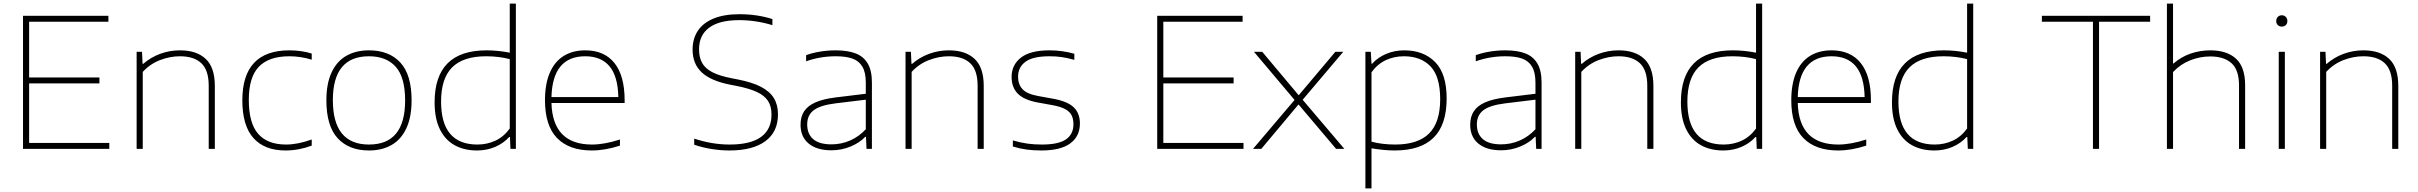

<svg xmlns="http://www.w3.org/2000/svg" viewBox="-20 -828 13450 1068"><path d="M142 -33H588V0H108V-740H583V-707H142V-397H533V-364H142Z M740 -540H770L773 -473H777Q818.5 -509.5 871.5 -528.8Q924.5 -548 981 -548Q1073.5 -548 1124.2 -500.5Q1175 -453 1175 -350V0H1141V-351Q1141 -437.5 1100 -476.2Q1059 -515 981 -515Q926 -515 870.8 -494Q815.5 -473 774 -428V0H740Z M1328 -270Q1328 -548 1590 -548Q1622 -548 1654.5 -543.5Q1687 -539 1714 -530V-496Q1652 -515 1590 -515Q1476 -515 1420 -457Q1364 -399 1364 -272Q1364 -143 1416 -83.5Q1468 -24 1571 -24Q1635.5 -24 1714 -52V-18Q1642 9 1568 9Q1451.5 9 1389.8 -60Q1328 -129 1328 -270Z M1795.5 -270Q1795.5 -364 1825 -426.2Q1854.5 -488.5 1907.5 -518.2Q1960.5 -548 2032.5 -548Q2144 -548 2206.8 -480.2Q2269.5 -412.5 2269.5 -270Q2269.5 -176 2240 -113.5Q2210.5 -51 2157.2 -21Q2104 9 2032.5 9Q1921 9 1858.2 -59.2Q1795.5 -127.5 1795.5 -270ZM2233.5 -269Q2233.5 -398 2181.2 -456.5Q2129 -515 2032.5 -515Q1831.5 -515 1831.5 -271Q1831.5 -24 2032.5 -24Q2233.5 -24 2233.5 -269Z M2397.5 -259Q2397.5 -548 2686.5 -548Q2748.5 -548 2815.5 -535V-808H2849.5V0H2819.5L2816.5 -66H2812.5Q2780.5 -30.5 2734 -10.8Q2687.5 9 2633.5 9Q2562.5 9 2509.8 -19.8Q2457 -48.5 2427.2 -108.2Q2397.5 -168 2397.5 -259ZM2815.5 -113V-499Q2788.5 -506.5 2754 -510.8Q2719.5 -515 2684.5 -515Q2557 -515 2495.2 -453.5Q2433.5 -392 2433.5 -263Q2433.5 -24 2635.5 -24Q2688.5 -24 2735 -45.2Q2781.5 -66.5 2815.5 -113Z M3454.5 -255H3047.5Q3054 -24 3273.5 -24Q3341.5 -24 3428.5 -52V-18Q3346 9 3271.5 9Q3146 9 3078.8 -60Q3011.5 -129 3011.5 -270Q3011.5 -361.5 3038.5 -423.8Q3065.5 -486 3115.8 -517Q3166 -548 3235.5 -548Q3341 -548 3397.8 -477.5Q3454.5 -407 3454.5 -270ZM3047.5 -288H3419.5Q3417 -403.5 3370.5 -459.2Q3324 -515 3235.5 -515Q3053.5 -515 3047.5 -288Z M3841.5 -23V-57Q3940.5 -24 4038.5 -24Q4155 -24 4213.2 -66.2Q4271.5 -108.5 4271.5 -191Q4271.5 -237 4251.8 -267Q4232 -297 4190 -316.5Q4148 -336 4077.5 -350L4041.5 -357Q3934 -378 3883.2 -425.5Q3832.5 -473 3832.5 -552Q3832.5 -612.5 3861.8 -656.8Q3891 -701 3949.5 -725Q4008 -749 4093.5 -749Q4191 -749 4276.5 -722V-688Q4185 -716 4091.5 -716Q3981.5 -716 3925 -674.2Q3868.5 -632.5 3868.5 -554Q3868.5 -508 3886 -477.2Q3903.5 -446.5 3942.8 -426.2Q3982 -406 4048.5 -393L4084.5 -386Q4164 -370.5 4213 -345Q4262 -319.5 4284.8 -282Q4307.5 -244.5 4307.5 -192Q4307.5 -94.5 4237.5 -42.8Q4167.5 9 4037.5 9Q3990 9 3939 1Q3888 -7 3841.5 -23Z M4830 -369V0H4800L4797 -67H4793Q4761.5 -33.5 4710.8 -12.8Q4660 8 4605 8Q4523.5 8 4478.2 -29.5Q4433 -67 4433 -134Q4433 -178.5 4453 -209Q4473 -239.5 4515.8 -258.5Q4558.5 -277.5 4628 -286L4796 -306.5V-368Q4796 -425.5 4776.8 -457.5Q4757.5 -489.5 4721.5 -502.2Q4685.5 -515 4629 -515Q4542.5 -515 4464 -487V-521Q4498.5 -534 4542 -541Q4585.5 -548 4628 -548Q4694.5 -548 4738.8 -531.2Q4783 -514.5 4806.5 -475.2Q4830 -436 4830 -369ZM4796 -109V-273.5L4627 -253Q4542.5 -242.5 4506.2 -214.8Q4470 -187 4470 -136Q4470 -83 4503.5 -54Q4537 -25 4605 -25Q4659 -25 4708.2 -46.2Q4757.5 -67.5 4796 -109Z M5017 -540H5047L5050 -473H5054Q5095.5 -509.5 5148.5 -528.8Q5201.5 -548 5258 -548Q5350.5 -548 5401.2 -500.5Q5452 -453 5452 -350V0H5418V-351Q5418 -437.5 5377 -476.2Q5336 -515 5258 -515Q5203 -515 5147.8 -494Q5092.5 -473 5051 -428V0H5017Z M5614 -13V-47Q5658.5 -34 5696 -29Q5733.5 -24 5776 -24Q5868 -24 5909.5 -52.8Q5951 -81.5 5951 -137Q5951 -167.5 5940.2 -187.8Q5929.5 -208 5904.2 -221.5Q5879 -235 5835 -243L5752 -258Q5676 -272 5641.5 -307Q5607 -342 5607 -400Q5607 -467 5659 -507.5Q5711 -548 5818 -548Q5889 -548 5956 -529V-495Q5917 -506 5885.5 -510.5Q5854 -515 5818 -515Q5725.5 -515 5684.2 -484.5Q5643 -454 5643 -401Q5643 -359 5667.5 -332.2Q5692 -305.5 5754 -294L5837 -279Q5916.5 -265 5951.8 -231.8Q5987 -198.5 5987 -141Q5987 -70.5 5933.8 -30.8Q5880.5 9 5773 9Q5727.5 9 5689.5 3.8Q5651.5 -1.5 5614 -13Z M6451 -33H6897V0H6417V-740H6892V-707H6451V-397H6842V-364H6451Z M7226 -273 7458 0H7412L7203 -247L6996 0H6950L7181 -272L6955 -540H7001L7204 -298L7408 -540H7452Z M7575 -540H7605L7609 -473H7612Q7644 -508.5 7690.5 -528.2Q7737 -548 7791 -548Q7898.5 -548 7962.8 -483Q8027 -418 8027 -280Q8027 -134.5 7955 -62.8Q7883 9 7738 9Q7681 9 7609 -3V220H7575ZM7991 -276Q7991 -402.5 7937.2 -458.8Q7883.5 -515 7789 -515Q7736 -515 7689.5 -493.8Q7643 -472.5 7609 -426V-40Q7636 -32.5 7670.5 -28.2Q7705 -24 7740 -24Q7867.5 -24 7929.2 -85.5Q7991 -147 7991 -276Z M8555 -369V0H8525L8522 -67H8518Q8486.5 -33.5 8435.8 -12.8Q8385 8 8330 8Q8248.5 8 8203.2 -29.5Q8158 -67 8158 -134Q8158 -178.5 8178 -209Q8198 -239.5 8240.8 -258.5Q8283.5 -277.5 8353 -286L8521 -306.5V-368Q8521 -425.5 8501.8 -457.5Q8482.5 -489.5 8446.5 -502.2Q8410.5 -515 8354 -515Q8267.5 -515 8189 -487V-521Q8223.5 -534 8267 -541Q8310.5 -548 8353 -548Q8419.5 -548 8463.8 -531.2Q8508 -514.5 8531.5 -475.2Q8555 -436 8555 -369ZM8521 -109V-273.5L8352 -253Q8267.5 -242.5 8231.2 -214.8Q8195 -187 8195 -136Q8195 -83 8228.5 -54Q8262 -25 8330 -25Q8384 -25 8433.2 -46.2Q8482.5 -67.5 8521 -109Z M8742 -540H8772L8775 -473H8779Q8820.5 -509.5 8873.5 -528.8Q8926.5 -548 8983 -548Q9075.5 -548 9126.2 -500.5Q9177 -453 9177 -350V0H9143V-351Q9143 -437.5 9102 -476.2Q9061 -515 8983 -515Q8928 -515 8872.8 -494Q8817.5 -473 8776 -428V0H8742Z M9330 -259Q9330 -548 9619 -548Q9681 -548 9748 -535V-808H9782V0H9752L9749 -66H9745Q9713 -30.5 9666.5 -10.8Q9620 9 9566 9Q9495 9 9442.2 -19.8Q9389.5 -48.5 9359.8 -108.2Q9330 -168 9330 -259ZM9748 -113V-499Q9721 -506.5 9686.5 -510.8Q9652 -515 9617 -515Q9489.5 -515 9427.8 -453.5Q9366 -392 9366 -263Q9366 -24 9568 -24Q9621 -24 9667.5 -45.2Q9714 -66.5 9748 -113Z M10387 -255H9980Q9986.5 -24 10206 -24Q10274 -24 10361 -52V-18Q10278.5 9 10204 9Q10078.5 9 10011.2 -60Q9944 -129 9944 -270Q9944 -361.5 9971 -423.8Q9998 -486 10048.2 -517Q10098.5 -548 10168 -548Q10273.5 -548 10330.2 -477.5Q10387 -407 10387 -270ZM9980 -288H10352Q10349.5 -403.5 10303 -459.2Q10256.5 -515 10168 -515Q9986 -515 9980 -288Z M10504 -259Q10504 -548 10793 -548Q10855 -548 10922 -535V-808H10956V0H10926L10923 -66H10919Q10887 -30.5 10840.5 -10.8Q10794 9 10740 9Q10669 9 10616.2 -19.8Q10563.5 -48.5 10533.8 -108.2Q10504 -168 10504 -259ZM10922 -113V-499Q10895 -506.5 10860.5 -510.8Q10826 -515 10791 -515Q10663.5 -515 10601.8 -453.5Q10540 -392 10540 -263Q10540 -24 10742 -24Q10795 -24 10841.5 -45.2Q10888 -66.5 10922 -113Z M11622 0V-707H11338V-740H11940V-707H11656V0Z M12033.5 -808H12067.5V-475H12070.5Q12111.5 -511 12164 -529.5Q12216.5 -548 12275.5 -548Q12367 -548 12417.8 -501.5Q12468.5 -455 12468.5 -354V0H12434.5V-353Q12434.5 -439 12392.8 -476.5Q12351 -514 12274.5 -514Q12217.5 -514 12163 -492.5Q12108.5 -471 12067.5 -427V0H12033.5Z M12655.5 0V-540H12689.5V0ZM12641.5 -711Q12641.5 -725 12650.2 -734Q12659 -743 12672.5 -743Q12686 -743 12694.8 -734Q12703.5 -725 12703.5 -711Q12703.5 -697 12694.8 -688.5Q12686 -680 12672.5 -680Q12659 -680 12650.2 -688.5Q12641.5 -697 12641.5 -711Z M12885.5 -540H12915.5L12918.5 -473H12922.5Q12964 -509.5 13017 -528.8Q13070 -548 13126.5 -548Q13219 -548 13269.8 -500.5Q13320.5 -453 13320.5 -350V0H13286.5V-351Q13286.5 -437.5 13245.5 -476.2Q13204.5 -515 13126.5 -515Q13071.5 -515 13016.2 -494Q12961 -473 12919.5 -428V0H12885.5Z"/></svg>

Font: Encode Sans Expanded Thin
Style: Regular
Weight: 250
Width: 7
Designer: Multiple Designers
Foundry: Impallari Type
Version: Version 2.000